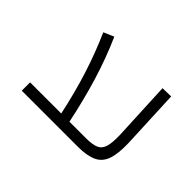

<svg xmlns="http://www.w3.org/2000/svg" viewBox="-152 -1018 1304 1304"><g transform="rotate(-45 500.0 -366.0)"><path d="M857 -84 859 -3 429 16Q330 19 273 -1Q216 -21 192.5 -72Q169 -123 169 -212V-748H249V-449Q414 -484 560 -530.5Q706 -577 841 -637L873 -563Q731 -500 576.5 -453Q422 -406 249 -370V-212Q249 -150 263 -117.5Q277 -85 315.5 -73.5Q354 -62 427 -64Z"/></g></svg>

Font: Murecho
Style: Regular
Weight: 400
Designer: Neil Summerour
Foundry: Positype
Version: Version 1.010; ttfautohint (v1.8.3)